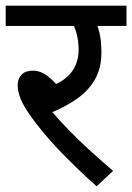

<svg xmlns="http://www.w3.org/2000/svg" viewBox="-20 -642 464 674"><path d="M284 -551 316 -566Q327 -541 331.5 -515.5Q336 -490 336 -458Q336 -403 313.5 -363.5Q291 -324 250.5 -295.5Q210 -267 156 -245L158 -255Q186 -222 221.5 -185.5Q257 -149 296.5 -113Q336 -77 377 -42L319 12Q240 -59 183.5 -119Q127 -179 88 -234Q63 -269 52.5 -295Q42 -321 42 -343Q42 -366 56 -380Q70 -394 95 -394Q122 -394 147 -375Q172 -356 197 -323L147 -335Q204 -354 230 -387.5Q256 -421 256 -468Q256 -497 248.5 -525.5Q241 -554 230 -565L275 -551H0V-622H424V-551Z"/></svg>

Font: uhindi15
Style: Book
Weight: 400
Designer: Jelle Bosma - Monotype Design Team
Foundry: Monotype Imaging Inc.
Version: Version 2.003